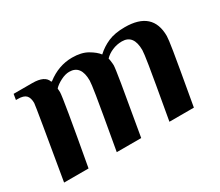

<svg xmlns="http://www.w3.org/2000/svg" viewBox="-92 -682 1011 884"><g transform="rotate(-30 413.5 -240.0)"><path d="M78 -272Q96 -380 96 -386Q96 -414 83.5 -427Q71 -440 40 -440H30L35 -470H134Q201 -470 213 -432H217Q279 -480 351 -480Q400 -480 432 -461.5Q464 -443 479 -423Q507 -449 542.5 -464.5Q578 -480 631 -480Q779 -480 779 -348Q779 -333 769.5 -273.5Q760 -214 722 0H592Q630 -214 639.5 -274Q649 -334 649 -348Q649 -430 587 -430Q560 -430 535.5 -419.5Q511 -409 495 -392L497 -383Q500 -362 500 -354Q500 -341 487.5 -264.5Q475 -188 442 0H312Q350 -214 359.5 -274Q369 -334 369 -348Q369 -430 307 -430Q286 -430 261.5 -417.5Q237 -405 223 -390V-385Q223 -383 223.5 -380Q224 -377 224 -370Q224 -341 162 0H32Q73 -242 78 -272Z"/></g></svg>

Font: Philosopher
Style: Bold Italic
Weight: 700
Italic angle: -10°
Designer: Jovanny Lemonad
Foundry: Jovanny Lemonad
Version: Version 2.000